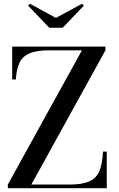

<svg xmlns="http://www.w3.org/2000/svg" viewBox="-20 -997 630 1017"><path d="M21.5 0V-19.5L414 -730.5H241.5Q173.5 -730.5 136 -714.2Q98.5 -698 82.8 -663.8Q67 -629.5 64 -576H44.5V-750H538.5V-730.5L146 -19.5H348.5Q417 -19.5 454.2 -36.8Q491.5 -54 507 -92.2Q522.5 -130.5 525.5 -194H545.5V0ZM241 -850 128.5 -967.5 139 -977 276 -902 414 -977 424.5 -967.5 312 -850Z"/></svg>

Font: Bodoni Moda 11pt Medium
Style: Regular
Weight: 500
Designer: Owen Earl
Foundry: indestructible type
Version: Version 2.004